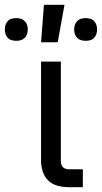

<svg xmlns="http://www.w3.org/2000/svg" viewBox="-75 -775 422 795"><path d="M208 0Q186 0 163.5 -6Q141 -12 125 -27.5Q109 -43 102 -65Q95 -87 95 -109V-520H177V-109Q177 -103 178.5 -96Q180 -89 184.5 -84Q189 -79 195.5 -76.5Q202 -74 208 -74H268V0ZM280 -606Q270 -606 261 -608.5Q252 -611 245 -618Q238 -625 235 -634Q232 -643 232 -653Q232 -663 235 -672Q238 -681 245 -688Q252 -695 261 -697.5Q270 -700 280 -700Q289 -700 298.5 -697.5Q308 -695 314.5 -688Q321 -681 324 -672Q327 -663 327 -653Q327 -643 324 -634Q321 -625 314.5 -618Q308 -611 298.5 -608.5Q289 -606 280 -606ZM-8 -606Q-17 -606 -26.5 -608.5Q-36 -611 -42.5 -618Q-49 -625 -52 -634Q-55 -643 -55 -653Q-55 -663 -52 -672Q-49 -681 -42.5 -688Q-36 -695 -26.5 -697.5Q-17 -700 -8 -700Q2 -700 11 -697.5Q20 -695 27 -688Q34 -681 37 -672Q40 -663 40 -653Q40 -643 37 -634Q34 -625 27 -618Q20 -611 11 -608.5Q2 -606 -8 -606ZM95 -600 107 -755H192L164 -600Z"/></svg>

Font: Iosevka Aile
Style: Regular
Weight: 400
Designer: Belleve Invis
Foundry: Belleve Invis
Version: Version 28.0.1; ttfautohint (v1.8.4)